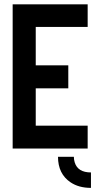

<svg xmlns="http://www.w3.org/2000/svg" viewBox="-20 -704 474 910"><path d="M411.1 186.5V113.3Q348.6 113.3 334 65.4Q330.1 52.7 330.1 39.1H254.9Q254.9 120.1 314.5 160.2Q353.5 186.5 411.1 186.5ZM40 0V-683.6H395.5V-576.2H149.4V-394.5H303.7V-285.2H149.4V-108.4H395.5V0Z"/></svg>

Font: Post No Bills Colombo
Style: Bold
Weight: 700
Designer: Kosala Senevirathne, Siva Puranthara, Lasantha Premarathna, Tharique Azeez
Foundry: Mooniak
Version: Version 1.220 ; ttfautohint (v1.6)